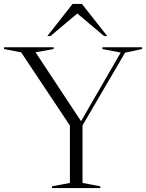

<svg xmlns="http://www.w3.org/2000/svg" viewBox="-30 -955 743 975"><path d="M77.5 -689 -9.5 -706V-715H242.5V-706L150.5 -689.5L381.5 -339.5L583 -688L490 -706V-715H691.5V-706L605 -687.5L389 -318V-26L479.5 -9V0H234V-9L325 -26V-317.5ZM498.5 -772 362.5 -886.5 226.5 -772H210.5L338.5 -935H386L514.5 -772Z"/></svg>

Font: Newsreader 72pt Light
Style: Regular
Weight: 300
Designer: Hugues Gentile
Foundry: Production Type
Version: Version 1.003; ttfautohint (v1.8.3)